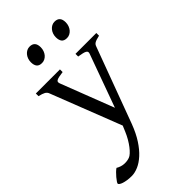

<svg xmlns="http://www.w3.org/2000/svg" viewBox="-286 -740 1062 1062"><g transform="rotate(-45 245.0 -209.0)"><path d="M492.7 -433.1Q478 -429.7 468.8 -426.8Q459.5 -423.8 453.6 -420.2Q447.8 -416.5 444.6 -411.9Q441.4 -407.2 439 -399.9L275.9 40Q255.4 94.2 230.2 132.8Q205.1 171.4 178 196Q150.9 220.7 123.5 232.4Q96.2 244.1 71.8 244.1Q53.2 244.1 37.6 241.7Q22 239.3 10.7 235.6Q-0.5 231.9 -6.8 227.3Q-13.2 222.7 -13.2 218.3Q-13.2 215.3 -7.3 206.5Q-1.5 197.8 7.3 187.3Q16.1 176.8 26.1 167Q36.1 157.2 43.9 152.3Q67.4 166 90.6 167Q113.8 168 131.8 161.1Q140.6 158.2 152.3 147.5Q164.1 136.7 176 121.1Q188 105.5 199.5 85.7Q210.9 65.9 219.7 44.9L233.9 11.2L73.7 -399.9Q69.3 -413.6 56.6 -420.7Q43.9 -427.7 19.5 -433.1V-454.1H208V-433.1Q189 -430.7 177 -428.2Q165 -425.8 158.4 -422.1Q151.9 -418.5 150.9 -413.1Q149.9 -407.7 152.8 -399.9L272.9 -88.9L385.7 -399.9Q388.2 -407.2 386.5 -412.4Q384.8 -417.5 378.2 -421.1Q371.6 -424.8 359.6 -427.5Q347.7 -430.2 329.6 -433.1V-454.1H492.7ZM415 -615.7Q415 -602.1 410.6 -589.8Q406.2 -577.6 398.7 -568.6Q391.1 -559.6 380.9 -554.2Q370.6 -548.8 358.4 -548.8Q336.4 -548.8 326.9 -561Q317.4 -573.2 317.4 -595.7Q317.4 -609.4 321.8 -621.6Q326.2 -633.8 334 -642.8Q341.8 -651.9 351.8 -657Q361.8 -662.1 373.5 -662.1Q415 -662.1 415 -615.7ZM219.7 -615.7Q219.7 -602.1 215.3 -589.8Q210.9 -577.6 203.4 -568.6Q195.8 -559.6 185.5 -554.2Q175.3 -548.8 163.1 -548.8Q141.1 -548.8 131.6 -561Q122.1 -573.2 122.1 -595.7Q122.1 -609.4 126.5 -621.6Q130.9 -633.8 138.7 -642.8Q146.5 -651.9 156.5 -657Q166.5 -662.1 178.2 -662.1Q219.7 -662.1 219.7 -615.7Z"/></g></svg>

Font: Gentium Plus
Style: Regular
Weight: 400
Designer: J. Victor Gaultney, Annie Olsen, Iska Routamaa
Foundry: SIL International
Version: Version 1.510